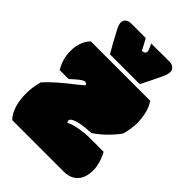

<svg xmlns="http://www.w3.org/2000/svg" viewBox="-220 -826 921 921"><g transform="rotate(45 240.0 -366.0)"><path d="M472.7 -408.7Q472.7 -395.5 468.8 -370.4Q464.8 -345.2 459.5 -330.1Q414.1 -267.6 350.6 -224.6Q288.1 -221.7 259 -211.9Q230 -202.1 230 -189.9Q230 -182.1 235.4 -178.2Q255.9 -189.5 292 -196Q328.1 -202.6 361.3 -202.6H455.6Q468.3 -180.7 476.1 -153.6Q483.9 -126.5 483.9 -106Q483.9 -49.3 453.1 -22Q428.7 0 386.2 0H38.1Q-5.4 -45.4 -5.4 -141.6Q-5.4 -176.8 7.3 -225.1Q51.8 -274.4 133.3 -336.9Q149.4 -349.6 169.4 -366.7Q166.5 -377.9 156.2 -377.9Q154.3 -377.9 149.4 -377Q135.3 -372.6 90.3 -330.6H29.8Q1 -377.9 1 -432.1Q1 -466.3 11.7 -492.7Q22.5 -519 38.1 -533.7H440.9Q472.7 -487.3 472.7 -408.7ZM349.1 -554.7H146.5Q115.7 -607.9 85.9 -665Q75.2 -685.5 75.2 -699.5Q75.2 -713.4 85.4 -722.4Q95.7 -731.4 116.7 -731.4H212.9L243.2 -675.3Q265.1 -675.3 265.1 -692.9Q265.1 -700.2 250 -731.4H285.2Q310.1 -731.4 322.3 -731.9H375Q390.6 -731.9 401.1 -722.4Q411.6 -712.9 411.6 -699.7Q411.6 -686.5 405 -669.9Q398.4 -653.3 349.1 -554.7Z"/></g></svg>

Font: Modak
Style: Regular
Weight: 400
Version: Version 1.036;PS Version 1.000;hotconv 1.0.79;makeotf.lib2.5